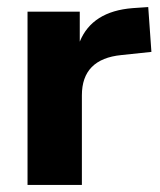

<svg xmlns="http://www.w3.org/2000/svg" viewBox="-20 -524 452 544"><path d="M58 0V-491H206V-406Q241 -492 356 -501L400 -504L409 -377L324 -368Q212 -357 212 -254V0Z"/></svg>

Font: Nunito Sans ExtraBold
Style: Regular
Weight: 800
Designer: Vernon Adams
Foundry: Vernon Adams
Version: Version 3.101; ttfautohint (v1.8.4.7-5d5b);gftools[0.9.27]